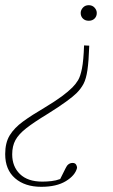

<svg xmlns="http://www.w3.org/2000/svg" viewBox="-31 -503 434 740"><path d="M342 -453Q342 -440 333.5 -431.5Q325 -423 311 -423Q297 -423 288.5 -431.5Q280 -440 280 -453Q280 -464 288.5 -473.5Q297 -483 311 -483Q325 -483 333.5 -473.5Q342 -464 342 -453ZM313 -327Q311 -267 306 -233Q301 -199 291 -180Q281 -161 264 -144Q252 -132 224 -111.5Q196 -91 151 -63Q100 -32 70.5 -9Q41 14 28.5 37Q16 60 16 92Q16 139 46 168Q76 197 132 197Q149 197 167 195Q185 193 201 187L222 145Q231 125 249 125Q258 125 262 131Q266 137 266 144Q259 173 223 195Q187 217 128 217Q65 217 27 184Q-11 151 -11 91Q-11 47 6.5 18.5Q24 -10 57.5 -34.5Q91 -59 139 -87Q182 -113 207 -131.5Q232 -150 248 -166Q261 -179 270 -194Q279 -209 285 -239.5Q291 -270 293 -328Z"/></svg>

Font: Source Serif Pro ExtraLight
Style: Italic
Weight: 200
Italic angle: -12°
Designer: Frank Grießhammer
Foundry: Adobe Systems Incorporated
Version: Version 3.001;hotconv 1.0.111;makeotfexe 2.5.65597